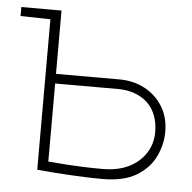

<svg xmlns="http://www.w3.org/2000/svg" viewBox="-43 -543 596 595"><g transform="rotate(5 255.0 -245.5)"><path d="M0 -500V-472L94 -470H110V-500ZM322 -303H125V-500H93V-2Q97 -2 111 -0.5Q125 1 146 2.5Q167 4 192 5.5Q217 7 244 8Q271 9 296 9Q363 9 402.5 -15Q442 -39 460 -76.5Q478 -114 478 -153Q478 -199 457 -232.5Q436 -266 401 -284.5Q366 -303 322 -303ZM294 -22Q264 -22 236 -23Q208 -24 185.5 -25.5Q163 -27 147.5 -28.5Q132 -30 125 -30V-273H321Q349 -273 372.5 -264.5Q396 -256 412.5 -240.5Q429 -225 438 -202Q447 -179 447 -150Q447 -113 428 -84Q409 -55 375.5 -38.5Q342 -22 294 -22Z"/></g></svg>

Font: Advent Pro ExtraLight
Style: Regular
Weight: 250
Version: Version 3.000